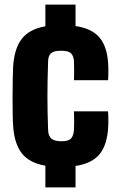

<svg xmlns="http://www.w3.org/2000/svg" viewBox="-20 -820 525 840"><path d="M178.5 0V-95Q109 -107 76 -148.5Q43 -190 37.5 -268Q36 -288 35.5 -323.8Q35 -359.5 35 -400Q35 -440.5 35.8 -476Q36.5 -511.5 37.5 -530Q43 -609.5 76.2 -651.2Q109.5 -693 178.5 -705V-800H310.5V-706Q382.5 -695.5 416.2 -654.8Q450 -614 453.5 -536Q454.5 -519.5 454 -496.2Q453.5 -473 452.5 -469H303.5Q304 -479 304.2 -495Q304.5 -511 304.2 -527Q304 -543 303.5 -553Q302 -575 291 -586.5Q280 -598 247.5 -598Q216 -598 203.8 -587.5Q191.5 -577 190.5 -553Q189 -507.5 188.2 -469.8Q187.5 -432 187.5 -397.5Q187.5 -363 188.2 -327.8Q189 -292.5 190.5 -251Q191.5 -225 204.8 -213.5Q218 -202 249.5 -202Q281 -202 291.5 -214.8Q302 -227.5 303.5 -252Q304.5 -267 304.5 -285.5Q304.5 -304 303.5 -333H452.5Q453.5 -327 454 -305.8Q454.5 -284.5 453.5 -268Q450 -188 416.2 -146.2Q382.5 -104.5 310.5 -94V0Z"/></svg>

Font: Big Shoulders Text Thin Black
Style: Regular
Weight: 900
Version: Version 2.002